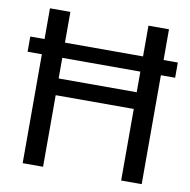

<svg xmlns="http://www.w3.org/2000/svg" viewBox="-80 -790 860 868"><g transform="rotate(10 350.5 -355.5)"><path d="M532.2 0V-328.6H173.8V0H80.1V-500H14.6V-569.8H80.1V-710.9H173.8V-569.8H532.2V-710.9H626.5V-569.8H691.9V-500H626.5V0ZM173.8 -405.3H532.2V-500H173.8Z"/></g></svg>

Font: Roboto21382017
Style: Regular
Weight: 400
Designer: Christian Robertson
Foundry: Google
Version: Version 2.138; 2017